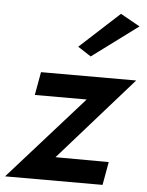

<svg xmlns="http://www.w3.org/2000/svg" viewBox="-68 -783 632 826"><g transform="rotate(5 248.0 -370.0)"><path d="M505 -693 421 -740 250 -583 307 -546ZM306 -360 -15 0H406L424 -100L194 -101L511 -460H100L82 -360Z"/></g></svg>

Font: Jost Medium
Style: Italic
Weight: 500
Italic angle: -5°
Version: Version 3.710